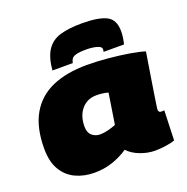

<svg xmlns="http://www.w3.org/2000/svg" viewBox="-139 -914 1026 1053"><g transform="rotate(-20 374.0 -387.0)"><path d="M591 10Q547 10 503 -7Q459 -24 434 -52Q393 -24 343.5 -7Q294 10 237 10Q176 10 127 -13Q78 -36 49.5 -84Q21 -132 21 -208Q21 -331 66 -409Q111 -487 195 -523.5Q279 -560 396 -560Q457 -560 521 -554Q585 -548 640 -539Q695 -530 728 -519Q712 -419 702 -357Q692 -295 687 -261.5Q682 -228 680 -214.5Q678 -201 678 -197Q678 -180 695 -180Q705 -180 712 -181L706 -7Q686 0 653.5 5Q621 10 591 10ZM430 -198 458 -377Q442 -382 424 -384Q406 -386 389 -386Q336 -386 303 -347.5Q270 -309 270 -246Q270 -211 290 -194Q310 -177 337 -177Q360 -177 384.5 -183.5Q409 -190 430 -198ZM449 -784Q546 -784 592 -761Q638 -738 638 -670Q638 -636 628 -596H509Q511 -607 511 -610Q511 -623 496 -629.5Q481 -636 461 -638.5Q441 -641 426 -641Q382 -641 362.5 -635Q343 -629 337 -618.5Q331 -608 329 -596H210Q217 -672 244.5 -713Q272 -754 322.5 -769Q373 -784 449 -784Z"/></g></svg>

Font: Georama Extended Black
Style: Italic
Weight: 900
Width: 7
Italic angle: -9°
Designer: Jean-Baptiste Levee
Foundry: Production Type
Version: Version 1.000